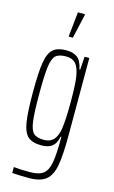

<svg xmlns="http://www.w3.org/2000/svg" viewBox="-138 -782 608 1027"><g transform="rotate(15 165.5 -268.0)"><path d="M42 191V158Q76 162 131 162Q182 162 206 143Q230 124 238 78Q246 32 246 -63V-64H242Q234 -25 213 -8.5Q192 8 154 8Q104 8 79.5 -13.5Q55 -35 46 -89.5Q37 -144 37 -255Q37 -366 46 -420.5Q55 -475 79.5 -496.5Q104 -518 154 -518Q190 -518 213 -501.5Q236 -485 246 -437H250L255 -510H281V-84Q281 29 270.5 86Q260 143 229 168.5Q198 194 134 194Q95 194 42 191ZM238 -105Q246 -160 246 -255Q246 -356 239 -398Q231 -446 212.5 -466Q194 -486 160 -486Q120 -486 102.5 -470Q85 -454 78.5 -407.5Q72 -361 72 -255Q72 -149 78.5 -102.5Q85 -56 102.5 -40Q120 -24 160 -24Q192 -24 211 -43Q230 -62 238 -105ZM145 -592V-597L159 -730H198V-725L168 -592Z"/></g></svg>

Font: Saira Ultra Condensed Thin
Style: Regular
Weight: 100
Width: 1
Designer: Hector Gatti with collaboration of the Omnibus-Type team
Foundry: Omnibus-Type
Version: Version 1.001; ttfautohint (v1.8)